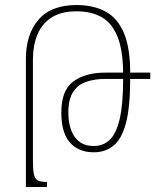

<svg xmlns="http://www.w3.org/2000/svg" viewBox="-20 -744 624 764"><path d="M167 0H83V-509Q83 -607 133 -665.5Q183 -724 285 -724Q351 -724 399 -698.5Q447 -673 472.5 -614Q498 -555 498 -455H578V-430H498Q498 -319 481.5 -255.5Q465 -192 432.5 -165Q400 -138 353 -138Q293 -138 258.5 -176.5Q224 -215 224 -297Q224 -385 272 -420Q320 -455 398 -455H470Q469 -546 447 -599.5Q425 -653 384 -676Q343 -699 285 -699Q223 -699 184.5 -674Q146 -649 128.5 -605.5Q111 -562 111 -507V-107Q111 -69 115 -50.5Q119 -32 130.5 -26Q142 -20 167 -20ZM399 -430Q357 -430 323.5 -418.5Q290 -407 271 -378Q252 -349 252 -297Q252 -235 277.5 -199Q303 -163 353 -163Q391 -163 417 -188Q443 -213 456.5 -271.5Q470 -330 470 -430Z"/></svg>

Font: Noto Serif Armenian Condensed Thin
Style: Regular
Weight: 100
Width: 3
Designer: Monotype Design Team
Foundry: Monotype Imaging Inc.
Version: Version 2.008; ttfautohint (v1.8.4.7-5d5b)